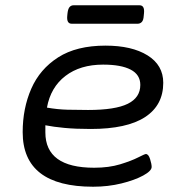

<svg xmlns="http://www.w3.org/2000/svg" viewBox="-20 -702 700 728"><path d="M333 6Q66 6 66 -201Q66 -291 98.5 -365.5Q131 -440 200.5 -484.5Q270 -529 380 -529Q480 -529 539.5 -492Q599 -455 599 -388Q599 -303 530 -258Q461 -213 324 -213Q267 -213 224.5 -217Q182 -221 152 -227Q152 -221 152 -214.5Q152 -208 152 -200Q152 -66 337 -66Q393 -66 435.5 -79Q478 -92 503.5 -105Q529 -118 533 -118Q543 -118 549 -99Q555 -80 555 -69Q555 -54 523 -36.5Q491 -19 440.5 -6.5Q390 6 333 6ZM314 -285Q417 -285 464.5 -308.5Q512 -332 512 -380Q512 -419 475.5 -438Q439 -457 371 -457Q284 -457 228 -414Q172 -371 158 -294Q198 -287 236 -286Q274 -285 314 -285ZM252 -612Q232 -612 235 -642L236 -652Q238 -669 244 -675.5Q250 -682 259 -682H509Q529 -682 526 -652L525 -642Q524 -625 517.5 -618.5Q511 -612 502 -612Z"/></svg>

Font: Asap Expanded Expanded Regular
Style: Italic
Weight: 400
Width: 7
Italic angle: -6°
Designer: Pablo Cosgaya
Foundry: Omnibus-Type
Version: Version 3.001; ttfautohint (v1.8.4.7-5d5b)